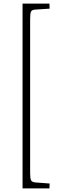

<svg xmlns="http://www.w3.org/2000/svg" viewBox="-20 -832 335 1064"><path d="M105 212V-812H254L255 -784L177 -779Q155 -778 151 -766Q147 -754 147 -724V127Q147 157 152 167Q157 177 176 179L255 185L254 212Z"/></svg>

Font: Literata 18pt ExtraLight
Style: Regular
Weight: 250
Designer: Latin by Veronika Burian and Jose Scaglione. Greek by Irene Vlachou. Cyrillic by Vera Evstafieva.
Foundry: TypeTogether
Version: Version 3.103;gftools[0.9.29]